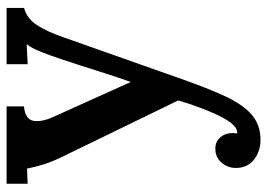

<svg xmlns="http://www.w3.org/2000/svg" viewBox="-134 -406 811 583"><g transform="rotate(-90 271.5 -114.5)"><path d="M139 271Q103 271 78 251Q53 231 53 196Q53 172 69 153Q85 134 110 134Q132 133 145.5 148.5Q159 164 159 186Q159 189 158.5 192.5Q158 196 158 200Q160 201 165 200Q186 195 208 152Q220 129 233 95.5Q246 62 258 21L101 -302Q73 -357 64 -387Q55 -417 51 -438L5 -436V-500H240V-447H238Q200 -443 196 -417.5Q192 -392 209 -356L314 -123Q328 -161 346 -218.5Q364 -276 385 -339Q393 -363 405 -394Q417 -425 429 -439L368 -436V-500H539V-447Q506 -438 486 -406.5Q466 -375 450 -328L325 26Q296 109 271 163Q246 217 215 244Q184 271 139 271Z"/></g></svg>

Font: Lora SemiBold
Style: Regular
Weight: 600
Designer: Olga Karpushina, Alexei Vanyashin (Cyrillic)
Foundry: Cyreal
Version: Version 3.011; ttfautohint (v1.8.4.7-5d5b)